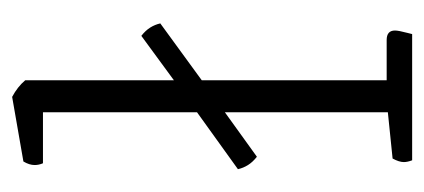

<svg xmlns="http://www.w3.org/2000/svg" viewBox="-216 -500 715 324"><g transform="rotate(-90 142.0 -337.5)"><path d="M247 0H34Q31 -8 31 -14Q31 -22 37 -33L115 -41V-316L40 -262Q31 -269 26 -277Q21 -285 19 -294L115 -363V-623H29Q26 -630 26 -637Q26 -646 32 -656L141 -675Q158 -666 169 -653V-402L244 -457Q253 -450 258 -442Q263 -434 265 -425L169 -355V-43H237Q253 -43 253 -29Q253 -23 249 -8Z"/></g></svg>

Font: Scope One
Style: Regular
Weight: 400
Designer: Dalton Maag Ltd
Foundry: Dalton Maag Ltd
Version: Version 1.001; ttfautohint (v1.4.1) -l 11 -r 50 -G 50 -x 14 